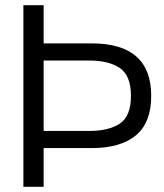

<svg xmlns="http://www.w3.org/2000/svg" viewBox="-20 -719 632 739"><path d="M70 -699H148V-552H333Q562 -552 562 -350Q562 -247 503 -198Q444 -149 333 -149H148V0H70ZM323 -215Q399 -215 441.5 -243.5Q484 -272 484 -350Q484 -428 441.5 -457Q399 -486 323 -486H148V-215Z"/></svg>

Font: Prompt Light
Style: Regular
Weight: 300
Designer: Katatrad Team
Foundry: CadsonDemak
Version: Version 1.001